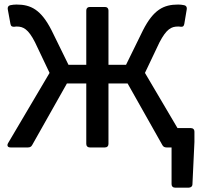

<svg xmlns="http://www.w3.org/2000/svg" viewBox="-20 -655 905 853"><path d="M768.6 -85.9 624 -331.1 688.5 -466.8C719.7 -526.4 741.2 -537.1 770.5 -537.1C773.4 -537.1 778.3 -537.1 783.2 -536.1C792 -535.2 796.9 -538.1 798.8 -548.8L809.6 -613.3C811.5 -622.1 807.6 -629.9 798.8 -631.8C790 -633.8 780.3 -634.8 771.5 -634.8C707 -634.8 662.1 -612.3 615.2 -520.5L540 -367.2H461.9V-608.4C461.9 -618.2 456.1 -624 446.3 -624H378.9C369.1 -624 363.3 -618.2 363.3 -608.4V-367.2H284.2L209 -520.5C162.1 -612.3 117.2 -634.8 53.7 -634.8C43.9 -634.8 34.2 -633.8 25.4 -631.8C16.6 -629.9 12.7 -622.1 14.6 -613.3L26.4 -548.8C28.3 -538.1 34.2 -535.2 44.9 -536.1C48.8 -537.1 51.8 -537.1 54.7 -537.1C83 -537.1 105.5 -526.4 135.7 -466.8L200.2 -331.1L15.6 -18.6C9.8 -7.8 14.6 0 26.4 0H104.5C112.3 0 119.1 -2.9 123 -10.7L277.3 -284.2H363.3V-15.6C363.3 -5.9 369.1 0 378.9 0H446.3C456.1 0 461.9 -5.9 461.9 -15.6V-284.2H546.9L701.2 -10.7C705.1 -2.9 711.9 0 719.7 0H742.2V163.1C742.2 172.9 748 178.7 757.8 178.7H818.4C828.1 178.7 835 172.9 835 163.1L843.8 -24.4V-70.3C843.8 -80.1 837.9 -85.9 828.1 -85.9Z"/></svg>

Font: Ed Sans Neue Medium
Style: Regular
Weight: 500
Designer: Stephen Hutchings
Version: Version 1.004;PS 001.004;hotconv 1.0.88;makeotf.lib2.5.64775